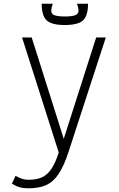

<svg xmlns="http://www.w3.org/2000/svg" viewBox="-20 -820 640 1036"><path d="M134 196Q106 196 86.5 190.5Q67 185 44 171L64 129Q86 141 101 145.5Q116 150 134 150Q178 150 207 136.5Q236 123 257.5 91Q279 59 297 3L99 -618H151L324 -71L499 -618H551L349 2Q325 75 297 117.5Q269 160 230.5 178Q192 196 134 196ZM329 -685Q259 -685 232 -710Q205 -735 205 -800H265Q250 -761 262 -746Q274 -731 329 -731Q367 -731 384.5 -737.5Q402 -744 403.5 -759Q405 -774 395 -800H455Q455 -735 428 -710Q401 -685 329 -685Z"/></svg>

Font: Victor Mono Thin
Style: Regular
Weight: 100
Monospace: yes
Designer: Rune Bjørnerås
Version: Version 1.561;gftools[0.9.30]